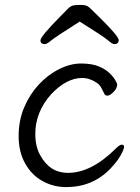

<svg xmlns="http://www.w3.org/2000/svg" viewBox="-20 -745 570 783"><path d="M429 -56Q357 18 250 18Q198 18 153.5 -6.5Q109 -31 82.5 -78.5Q56 -126 56 -190Q56 -254 78.5 -307Q101 -360 138 -400Q175 -440 221 -463Q267 -486 310.5 -486Q354 -486 382 -474.5Q410 -463 426.5 -447Q443 -431 450.5 -417.5Q458 -404 458 -401Q458 -385 443 -370Q428 -355 419 -355Q410 -355 407 -360Q400 -374 393 -387Q386 -400 375 -407Q346 -427 315 -427Q251 -427 188 -360Q124 -288 124 -199Q124 -147 144 -112Q183 -40 257 -40Q353 -40 453 -140Q468 -155 477 -155Q486 -155 486 -146Q486 -137 472 -111.5Q458 -86 429 -56ZM305 -657Q204 -593 187.5 -579Q171 -565 163 -565Q145 -565 145 -580.5Q145 -596 226 -678Q246 -699 257.5 -710Q269 -721 279.5 -723Q290 -725 312 -725Q334 -725 346 -713Q358 -701 378 -682Q464 -598 464 -581.5Q464 -565 446 -565Q438 -565 420.5 -580.5Q403 -596 305 -657Z"/></svg>

Font: Fusion Kai T
Style: Regular
Weight: 400
Designer: Fontworks Inc.
Version: Version 24.134;May 13, 2024